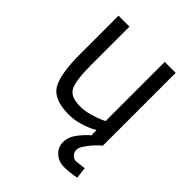

<svg xmlns="http://www.w3.org/2000/svg" viewBox="-200 -613 931 931"><g transform="rotate(45 265.5 -147.0)"><path d="M384 -500H459V0Q434 19 408 52.5Q382 86 382 103.5Q382 121 393.5 133Q405 145 423 145L474 139L481 197Q436 206 399 206Q362 206 336 182.5Q310 159 310 123.5Q310 88 335.5 55Q361 22 388 0H384V-32Q306 10 236 10Q134 10 100.5 -43Q67 -96 67 -239V-500H142V-240Q142 -131 161 -94Q180 -57 247 -57Q277 -57 311 -66.5Q345 -76 364 -85L384 -94Z"/></g></svg>

Font: Titillium Web
Style: Regular
Weight: 400
Version: Version 1.002;PS 57.000;hotconv 1.0.70;makeotf.lib2.5.55311